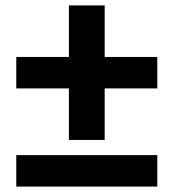

<svg xmlns="http://www.w3.org/2000/svg" viewBox="-20 -688 640 708"><path d="M40 -362V-478H234V-668H366V-478H560V-362H366V-172H234V-362ZM40 0V-116H560V0Z"/></svg>

Font: Tektur SemiBold
Style: Regular
Weight: 600
Designer: Adam Jagosz
Foundry: Adam Jagosz
Version: Version 1.005;gftools[0.9.30]